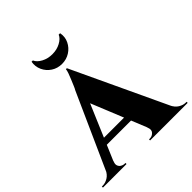

<svg xmlns="http://www.w3.org/2000/svg" viewBox="-271 -1088 1261 1261"><g transform="rotate(-45 359.5 -458.0)"><path d="M353 -722 689 -6H479L279 -498ZM138 -73Q129 -53 134 -39Q139 -25 151.5 -17.5Q164 -10 176 -10H185V0H-34V-10Q-34 -10 -29.5 -10Q-25 -10 -25 -10Q-2 -10 22.5 -24.5Q47 -39 63 -73ZM353 -722 354 -583 107 -3H30L290 -582Q295 -589 302.5 -607.5Q310 -626 319.5 -648Q329 -670 336 -690Q343 -710 344 -722ZM446 -227V-181H157V-227ZM451 -73H657Q673 -39 697.5 -24.5Q722 -10 745 -10Q745 -10 749 -10Q753 -10 753 -10V0H404V-10H413Q433 -10 448.5 -26.5Q464 -43 451 -73ZM484 -916Q492 -876 475 -841Q458 -806 425 -785Q392 -764 351 -764Q309 -764 276.5 -785.5Q244 -807 228 -842Q212 -877 219 -916H231Q242 -890 275.5 -872Q309 -854 351 -854Q393 -854 426.5 -872Q460 -890 471 -916Z"/></g></svg>

Font: Cinzel ExtraBold
Style: Regular
Weight: 800
Designer: Natanael Gama
Version: Version 2.000